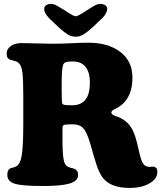

<svg xmlns="http://www.w3.org/2000/svg" viewBox="-20 -928 827 974"><path d="M420.9 -876Q454.1 -897 465.6 -902.6Q477.1 -908.2 488.3 -908.2Q503.9 -908.2 513.9 -901.4Q523.9 -894.5 523.9 -882.8Q523.9 -863.8 503.4 -840.8L452.1 -791.5Q420.9 -763.7 402.6 -752.7Q384.3 -741.7 363.8 -741.7Q345.2 -741.7 327.6 -751.2Q310.1 -760.7 285.6 -782.2L231.9 -832.5Q222.2 -843.8 217.5 -849.6Q212.9 -855.5 208.5 -864.7Q204.1 -874 204.1 -882.8Q204.1 -894.5 213.9 -901.4Q223.6 -908.2 239.3 -908.2Q250.5 -908.2 262.5 -902.3Q274.4 -896.5 307.6 -876Q312 -873 320.8 -867.4Q329.6 -861.8 333.5 -859.4Q337.4 -856.9 343.5 -853.5Q349.6 -850.1 354.2 -848.1Q358.9 -846.2 363.8 -845.2Q368.2 -846.2 372.8 -847.9Q377.4 -849.6 380.9 -851.3Q384.3 -853 389.9 -856.4Q395.5 -859.9 398.9 -861.8Q402.3 -863.8 409.7 -868.7Q417 -873.5 420.9 -876ZM296.9 -276.4V-219.2Q296.9 -117.7 310.1 -96.2Q315.9 -86.4 324 -82.3Q332 -78.1 343.3 -75.7Q354.5 -73.2 359.4 -70.8Q367.7 -65.9 371.8 -59.6Q376 -53.2 376 -40Q376 -7.8 328.1 4.4Q286.1 15.6 198.2 15.6Q91.8 15.6 54.7 3.9Q17.1 -7.3 17.1 -41.5Q17.1 -67.4 33.7 -74.7Q37.1 -76.2 45.4 -77.9Q53.7 -79.6 61.3 -83.5Q68.8 -87.4 74.7 -95.2Q87.4 -110.8 92.8 -158.7Q98.1 -206.5 98.1 -303.2V-446.3Q98.1 -527.3 93.3 -562.3Q88.4 -597.2 73.7 -609.4Q65.9 -616.2 48.8 -620.4Q31.7 -624.5 28.3 -626.5Q13.7 -632.3 13.7 -655.8Q13.7 -678.7 34.2 -694.1Q54.7 -709.5 91.8 -709.5Q113.8 -709.5 167.2 -707.8Q220.7 -706.1 246.6 -706.1Q289.6 -706.1 342 -708.7Q394.5 -711.4 428.2 -711.4Q528.8 -711.4 590.3 -664.6Q651.9 -617.7 651.9 -534.7Q651.9 -417 564.5 -375.5Q544.9 -366.7 544.9 -357.4Q544.9 -347.7 562.5 -340.8Q629.9 -320.3 655.8 -261.7Q669.9 -229.5 679.4 -184.8Q689 -140.1 697.5 -115.2Q706.1 -90.3 723.6 -84Q733.9 -80.1 745.6 -81.8Q757.3 -83.5 761.7 -82.5Q771 -79.1 774.7 -73Q778.3 -66.9 778.3 -55.2Q778.3 -21 738.5 2.2Q698.7 25.4 638.2 25.4Q542.5 25.4 502.9 -24.4Q483.9 -48.3 470 -90.8Q456.1 -133.3 442.9 -181.6Q429.7 -230 416 -256.8Q409.2 -271 400.1 -279.8Q391.1 -288.6 381.1 -292Q371.1 -295.4 364.5 -296.4Q357.9 -297.4 348.1 -297.4Q314 -297.4 305.2 -294.4Q296.9 -292 296.9 -276.4ZM346.7 -394Q436 -394 436 -508.8Q436 -560.5 414.3 -588.4Q392.6 -616.2 348.1 -616.2Q324.2 -616.2 313.7 -612.3Q303.2 -608.4 299.8 -597.7Q293 -574.2 293 -510.7V-473.1Q293 -427.2 294.4 -408.2Q295.4 -398.4 306.4 -396.2Q317.4 -394 346.7 -394Z"/></svg>

Font: Cooper* ExtraBold
Style: Regular
Weight: 800
Designer: Owen Earl
Foundry: indestructible type*
Version: Version 0.001